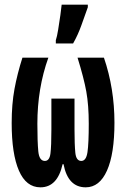

<svg xmlns="http://www.w3.org/2000/svg" viewBox="-20 -792 540 822"><path d="M293 -606Q314 -643 328.5 -684Q343 -725 356 -761V-772H244Q243 -759 238.5 -727.5Q234 -696 229 -665Q224 -634 219 -620V-606ZM248 -89H252Q271 10 347 10Q406 10 438 -61.5Q470 -133 470 -267Q470 -413 425 -545H312Q339 -458 349.5 -400Q360 -342 360 -262Q360 -178 354.5 -140.5Q349 -103 328 -103Q306 -103 302.5 -138Q299 -173 299 -237V-370H200V-237Q200 -167 196 -135Q192 -103 172 -103Q148 -103 144 -144Q140 -185 140 -262Q140 -414 187 -545H76Q54 -476 42 -411Q30 -346 30 -265Q30 -133 61 -61.5Q92 10 153 10Q226 10 248 -89Z"/></svg>

Font: Noto Sans Mono UI Condensed
Style: Bold
Weight: 700
Width: 3
Designer: Monotype Design team
Foundry: Monotype Imaging Inc.
Version: 1.000